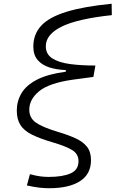

<svg xmlns="http://www.w3.org/2000/svg" viewBox="-20 -767 626 1021"><path d="M241.7 233.9Q217.8 233.9 190.4 231Q163.1 228 123 219.2L139.2 159.2Q171.4 168 194.3 170.9Q217.3 173.8 238.3 173.8Q313.5 173.8 355.5 155Q397.5 136.2 397.5 90.3Q397.5 51.3 363.5 30.8Q329.6 10.3 262.7 -9.3Q192.4 -29.8 149.9 -51Q107.4 -72.3 88.4 -102.5Q69.3 -132.8 69.3 -179.2Q69.3 -229 94.2 -271.2Q119.1 -313.5 176.5 -343.3Q233.9 -373 330.1 -385.7V-394.5Q281.7 -396 242.7 -408.4Q203.6 -420.9 180.4 -447.8Q157.2 -474.6 157.2 -519Q157.2 -585 199.2 -630.4Q241.2 -675.8 333 -704.1Q424.8 -732.4 573.7 -747.1L574.7 -686.5Q392.1 -667 307.9 -625.5Q223.6 -584 223.6 -521Q223.6 -479 257.8 -456.8Q292 -434.6 351.6 -426.5Q411.1 -418.5 487.3 -418.5L476.6 -357.9L367.2 -343.3Q240.7 -325.2 188.2 -282Q135.7 -238.8 135.7 -183.6Q135.7 -140.6 169.7 -116Q203.6 -91.3 284.2 -66.9Q340.3 -50.3 380.4 -32.2Q420.4 -14.2 442.1 12.9Q463.9 40 463.9 84.5Q463.9 159.2 405.3 196.5Q346.7 233.9 241.7 233.9Z"/></svg>

Font: Cascadia Mono Light
Style: Italic
Weight: 300
Italic angle: -10°
Monospace: yes
Designer: Aaron Bell
Foundry: Saja Typeworks
Version: Version 2404.023; ttfautohint (v1.8.4)